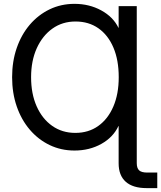

<svg xmlns="http://www.w3.org/2000/svg" viewBox="-20 -759 825 983"><path d="M680.2 -727.5V0H587.4V-113.8H586.4Q559.6 -56.2 498.8 -22.2Q438 11.7 361.3 11.7Q292.5 11.7 234.1 -16.4Q175.8 -44.4 132.6 -95Q89.4 -145.5 65.7 -214.1Q42 -282.7 42 -363.8Q42 -444.8 65.7 -513.4Q89.4 -582 132.6 -632.6Q175.8 -683.1 234.1 -711.2Q292.5 -739.3 361.3 -739.3Q437 -739.3 498.3 -705.8Q559.6 -672.4 586.4 -616.7H587.4V-727.5ZM365.7 -78.6Q433.1 -78.6 482.9 -114Q532.7 -149.4 560.3 -213.6Q587.9 -277.8 587.9 -363.8Q587.9 -451.2 560.8 -515.1Q533.7 -579.1 484.1 -614Q434.6 -648.9 366.7 -648.9Q299.3 -648.9 248.3 -612.5Q197.3 -576.2 168.2 -512Q139.2 -447.8 139.2 -363.8Q139.2 -278.8 167.7 -214.6Q196.3 -150.4 247.3 -114.5Q298.3 -78.6 365.7 -78.6ZM731 204.1Q660.2 204.1 623.8 171.6Q587.4 139.2 587.4 77.1V0H680.2V76.2Q680.2 101.6 692.1 113Q704.1 124.5 734.4 124.5Q743.2 124.5 760.3 124.5Q777.3 124.5 785.2 124.5V204.1Q774.4 204.1 761.7 204.1Q749 204.1 731 204.1Z"/></svg>

Font: Inter Cardless Display
Style: Regular
Weight: 400
Designer: Rasmus Andersson
Foundry: rsms
Version: Version 4.001;git-9221beed3